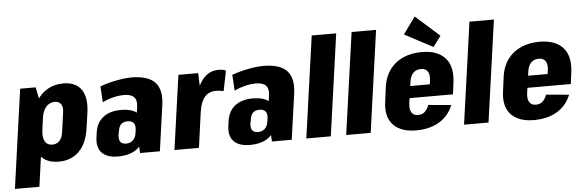

<svg xmlns="http://www.w3.org/2000/svg" viewBox="-64 -1011 4235 1391"><g transform="rotate(-5 2053.5 -316.0)"><path d="M327 11Q263 11 221.5 -18.5Q180 -48 163.5 -103Q147 -158 156 -235L167 -307Q178 -384 210.5 -438.5Q243 -493 293.5 -522Q344 -551 408 -551Q498 -551 538.5 -493.5Q579 -436 565 -329L548 -211Q533 -104 475.5 -46.5Q418 11 327 11ZM94 -540H207L245 -350L171 180H-7ZM292 -116Q323 -116 343.5 -137.5Q364 -159 369 -198L389 -341Q395 -381 380.5 -402Q366 -423 335 -423Q310 -423 290 -410Q270 -397 257.5 -373Q245 -349 240 -315L228 -225Q221 -174 238 -145Q255 -116 292 -116Z M908 -199 927 -334Q934 -382 912.5 -405.5Q891 -429 839 -429Q802 -429 759.5 -418.5Q717 -408 682 -390L675 -506Q712 -520 751.5 -529.5Q791 -539 830 -545Q869 -551 902 -551Q1025 -551 1075 -497Q1125 -443 1110 -334L1063 0H919ZM759 11Q679 11 641.5 -28Q604 -67 614 -138L619 -175Q629 -246 677.5 -284.5Q726 -323 807 -323Q891 -323 932 -285Q973 -247 963 -176L957 -139Q948 -67 896 -28Q844 11 759 11ZM825 -77Q855 -77 874.5 -95.5Q894 -114 898 -145L902 -170Q906 -203 892.5 -220Q879 -237 849 -237Q818 -237 801 -220.5Q784 -204 780 -169L775 -144Q771 -111 783 -94Q795 -77 825 -77Z M1245 -540H1389L1395 -346L1347 0H1169ZM1350 -295Q1368 -421 1415 -486Q1462 -551 1538 -551Q1553 -551 1566.5 -548.5Q1580 -546 1591 -541L1561 -394Q1535 -401 1507 -401Q1455 -401 1424.5 -367Q1394 -333 1384 -264Z M1867 -199 1886 -334Q1893 -382 1871.5 -405.5Q1850 -429 1798 -429Q1761 -429 1718.5 -418.5Q1676 -408 1641 -390L1634 -506Q1671 -520 1710.5 -529.5Q1750 -539 1789 -545Q1828 -551 1861 -551Q1984 -551 2034 -497Q2084 -443 2069 -334L2022 0H1878ZM1718 11Q1638 11 1600.5 -28Q1563 -67 1573 -138L1578 -175Q1588 -246 1636.5 -284.5Q1685 -323 1766 -323Q1850 -323 1891 -285Q1932 -247 1922 -176L1916 -139Q1907 -67 1855 -28Q1803 11 1718 11ZM1784 -77Q1814 -77 1833.5 -95.5Q1853 -114 1857 -145L1861 -170Q1865 -203 1851.5 -220Q1838 -237 1808 -237Q1777 -237 1760 -220.5Q1743 -204 1739 -169L1734 -144Q1730 -111 1742 -94Q1754 -77 1784 -77Z M2410 -740 2306 0H2128L2232 -740Z M2700 -740 2596 0H2418L2522 -740Z M2925 11Q2852 11 2802.5 -15.5Q2753 -42 2731.5 -92Q2710 -142 2720 -212L2735 -328Q2746 -398 2783 -448Q2820 -498 2879.5 -524.5Q2939 -551 3015 -551Q3130 -551 3186 -488Q3242 -425 3224 -301L3214 -226H2868L2880 -313H3086L3048 -278L3057 -338Q3063 -382 3048 -405.5Q3033 -429 2999 -429Q2965 -429 2943.5 -408Q2922 -387 2916 -347L2893 -186Q2888 -145 2902.5 -122Q2917 -99 2949 -99Q2980 -99 2999 -116.5Q3018 -134 3029 -165L3195 -150Q3164 -72 3094.5 -30.5Q3025 11 2925 11ZM3161 -657 3104 -580 2898 -689 2987 -812Z M3557 -740 3453 0H3275L3379 -740Z M3782 11Q3709 11 3659.5 -15.5Q3610 -42 3588.5 -92Q3567 -142 3577 -212L3592 -328Q3603 -398 3640 -448Q3677 -498 3736.5 -524.5Q3796 -551 3872 -551Q3987 -551 4043 -488Q4099 -425 4081 -301L4071 -226H3725L3737 -313H3943L3905 -278L3914 -338Q3920 -382 3905 -405.5Q3890 -429 3856 -429Q3822 -429 3800.5 -408Q3779 -387 3773 -347L3750 -186Q3745 -145 3759.5 -122Q3774 -99 3806 -99Q3837 -99 3856 -116.5Q3875 -134 3886 -165L4052 -150Q4021 -72 3951.5 -30.5Q3882 11 3782 11Z"/></g></svg>

Font: Pathway Extreme Condensed ExtraBold
Style: Italic
Weight: 800
Width: 3
Italic angle: -8°
Version: Version 1.001;gftools[0.9.26]